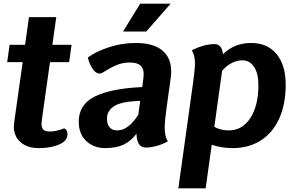

<svg xmlns="http://www.w3.org/2000/svg" viewBox="-20 -793 1611 1041"><path d="M207 -144Q205 -128 205 -122Q205 -99 215.5 -89.5Q226 -80 250 -80Q285 -80 328 -97Q346 -90 346 -66Q346 -43 328 -26Q310 -10 272.5 0Q235 10 190 10Q128 10 91.5 -22Q55 -54 55 -108Q55 -115 57 -131L103 -456H19L32 -550H116L137 -700H285L264 -550H368L355 -456H251Z M883 -207Q873 -138 873 -98Q873 -54 890 -27Q867 -13 833.5 -3Q800 7 772 7Q746 7 733.5 -11.5Q721 -30 720 -68Q690 -28 650.5 -9Q611 10 550 10Q489 10 448 -28Q407 -66 407 -134Q407 -226 493.5 -269.5Q580 -313 751 -321L758 -373Q759 -380 759 -392Q759 -423 741 -438.5Q723 -454 683 -454Q644 -454 610.5 -439.5Q577 -425 534 -398Q527 -394 520 -394Q501 -394 483.5 -418Q466 -442 456 -481Q496 -512 568 -536Q640 -560 716 -560Q811 -560 859.5 -520Q908 -480 908 -407Q908 -385 906 -373ZM730 -171 740 -246Q639 -243 599.5 -218Q560 -193 560 -150Q560 -120 574 -103Q588 -86 616 -86Q676 -86 730 -171ZM740 -773H905L773 -622H647Z M1529 -333Q1529 -228 1494 -150.5Q1459 -73 1394 -31.5Q1329 10 1241 10Q1182 10 1128 -8L1095 228H947L1027 -346Q1037 -417 1037 -450Q1037 -493 1020 -520Q1050 -536 1082.5 -545Q1115 -554 1143 -554Q1183 -554 1189 -499Q1250 -560 1342 -560Q1430 -560 1479.5 -500Q1529 -440 1529 -333ZM1381 -332Q1381 -395 1357.5 -430.5Q1334 -466 1293 -466Q1265 -466 1236 -451Q1207 -436 1184 -409V-407L1142 -105Q1177 -86 1220 -86Q1294 -86 1337.5 -153Q1381 -220 1381 -332Z"/></svg>

Font: Krub
Style: Bold Italic
Weight: 700
Italic angle: -8°
Designer: Ekaluck Peanpanawate
Foundry: Cadson Demak Co.,Ltd.
Version: Version 1.000; ttfautohint (v1.6)